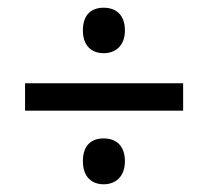

<svg xmlns="http://www.w3.org/2000/svg" viewBox="-20 -574 540 498"><path d="M249 -436C278 -436 304 -454 304 -495C304 -538 278 -554 249 -554C219 -554 195 -538 195 -495C195 -454 219 -436 249 -436ZM45 -358V-287H455V-358ZM249 -96C278 -96 304 -114 304 -156C304 -199 278 -215 249 -215C219 -215 195 -199 195 -156C195 -114 219 -96 249 -96Z"/></svg>

Font: Noto Sans Devanagari UI SemiCondensed
Style: Regular
Weight: 400
Width: 4
Designer: Jelle Bosma - Monotype Design Team
Foundry: Monotype Imaging Inc.
Version: Version 2.003